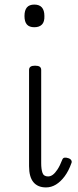

<svg xmlns="http://www.w3.org/2000/svg" viewBox="-20 -802 340 839"><path d="M181 17Q145 17 126 -6Q107 -29 107 -76V-496Q107 -506 113.5 -510.5Q120 -515 133 -515Q147 -515 153.5 -510.5Q160 -506 160 -496V-89Q160 -63 165.5 -47Q171 -31 190 -31Q201 -31 211 -38.5Q221 -46 231.5 -62Q242 -78 252 -104Q255 -112 262 -113Q269 -114 278 -111Q288 -108 291.5 -101.5Q295 -95 292 -89Q280 -55 262.5 -31.5Q245 -8 224.5 4.5Q204 17 181 17ZM130 -683Q108 -683 97.5 -695Q87 -707 87 -732Q87 -757 97.5 -769.5Q108 -782 130 -782Q152 -782 163 -769.5Q174 -757 174 -732Q175 -707 163.5 -695Q152 -683 130 -683Z"/></svg>

Font: Playwrite FR Moderne ExtraLight
Style: Regular
Weight: 250
Version: Version 1.002